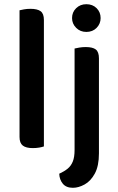

<svg xmlns="http://www.w3.org/2000/svg" viewBox="-20 -699 562 914"><path d="M73 -264 189 -257V-2Q181 1 167 3.5Q153 6 136 6Q104 6 88.5 -6Q73 -18 73 -47ZM189 -198 73 -205V-650Q80 -652 94.5 -654.5Q109 -657 125 -657Q158 -657 173.5 -645.5Q189 -634 189 -604ZM262 128Q286 117 302 104Q318 91 326.5 70Q335 49 335 15V-275H451V31Q451 91 431.5 127Q412 163 383 179Q354 195 327 195Q295 195 279 175.5Q263 156 262 128ZM323 -613Q323 -641 342.5 -660Q362 -679 391 -679Q421 -679 440 -660Q459 -641 459 -613Q459 -586 440 -566.5Q421 -547 391 -547Q362 -547 342.5 -566.5Q323 -586 323 -613ZM451 -198 335 -205V-468Q343 -470 357.5 -472.5Q372 -475 388 -475Q421 -475 436 -463.5Q451 -452 451 -421Z"/></svg>

Font: BalooTamma2SemiBold
Style: Regular
Weight: 600
Designer: Divya Kowshik, Shuchita Grover and Ek Type
Foundry: Ek Type
Version: Version 1.700